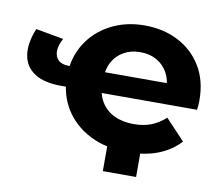

<svg xmlns="http://www.w3.org/2000/svg" viewBox="-74 -635 962 831"><g transform="rotate(10 407.5 -219.5)"><path d="M518.9 7.6Q423.8 7.6 353.2 -28.2Q282.6 -64 243.4 -126.7Q204.1 -189.4 204.1 -269.2Q204.1 -349.8 242.3 -412.3Q280.4 -474.7 347.3 -510.1Q414.2 -545.5 498.1 -545.5Q579.9 -545.5 645.3 -512Q710.7 -478.5 748.7 -416.1Q786.6 -353.7 786.6 -266.8Q786.6 -257.8 785.9 -246.3Q785.2 -234.8 783.2 -225.2H334.1V-316.1H699.2L636.6 -288.9Q637.2 -330.6 619.7 -361.8Q602.1 -393.1 571.4 -410.7Q540.6 -428.3 498.9 -428.3Q458.3 -428.3 427 -410.7Q395.7 -393.1 378.2 -361.5Q360.7 -330 360.7 -287.1V-262.8Q360.7 -218.7 380.7 -185.6Q400.7 -152.4 437.4 -134.5Q474.1 -116.6 523.5 -116.6Q567 -116.6 600.3 -129.6Q633.6 -142.6 662.8 -169.2L747.6 -79.2Q709.1 -36.8 651.6 -14.6Q594.1 7.6 518.9 7.6ZM185.9 -225.2Q111.1 -225.2 68.9 -252.7Q26.6 -280.2 18.4 -330.5Q10.2 -380.7 37.6 -448.5L159.4 -426.5Q142.6 -395.9 142.4 -370.8Q142.2 -345.7 157.6 -330.9Q173 -316.1 204.2 -316.1H280.5V-225.2ZM428.1 107V-28.2H574.2V107Z"/></g></svg>

Font: Montserrat Alternates Thin
Style: Regular
Weight: 100
Designer: Julieta Ulanovsky
Foundry: Julieta Ulanovsky
Version: Version 9.000